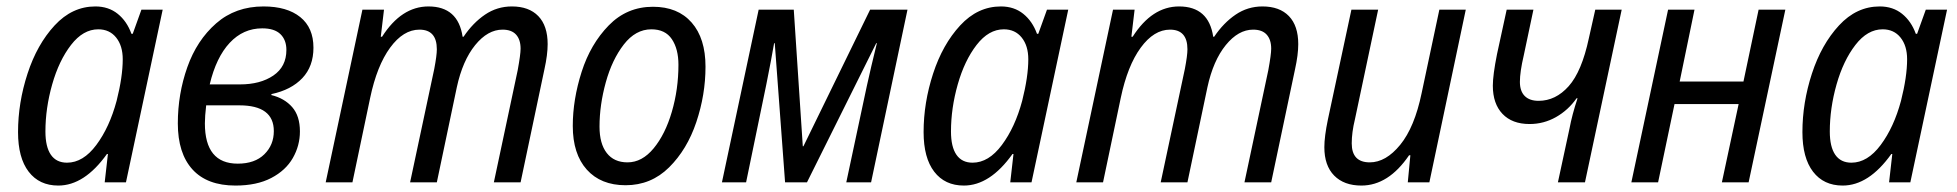

<svg xmlns="http://www.w3.org/2000/svg" viewBox="-20 -566 6075 596"><path d="M36 -156Q36 -247 65.5 -337.5Q95 -428 149.5 -487Q204 -546 276 -546Q317 -546 345.5 -523Q374 -500 388 -461H392L419 -536H485L371 0H305L315 -88H312Q242 10 161 10Q102 10 69 -33Q36 -76 36 -156ZM342 -253Q361 -328 361 -382Q361 -424 340.5 -449.5Q320 -475 285 -475Q238 -475 200.5 -426.5Q163 -378 142 -304Q121 -230 121 -158Q121 -110 138 -85.5Q155 -61 188 -61Q238 -61 279 -116Q320 -171 342 -253Z M532 -183Q532 -274 561.5 -357.5Q591 -441 651 -493.5Q711 -546 798 -546Q871 -546 912 -513Q953 -480 953 -418Q953 -360 918.5 -323.5Q884 -287 823 -274L822 -271Q863 -261 887 -233.5Q911 -206 911 -158Q911 -114 889 -75.5Q867 -37 822 -13.5Q777 10 711 10Q623 10 577.5 -40Q532 -90 532 -183ZM725 -304Q788 -304 828.5 -331.5Q869 -359 869 -411Q869 -442 850.5 -460Q832 -478 794 -478Q735 -478 693 -433Q651 -388 631 -304ZM830 -159Q830 -239 723 -239H620Q616 -205 616 -183Q616 -58 718 -58Q771 -58 800.5 -87Q830 -116 830 -159Z M1105 -536H1172L1162 -452H1166Q1226 -546 1310 -546Q1402 -546 1416 -452H1419Q1448 -495 1485.5 -520.5Q1523 -546 1569 -546Q1622 -546 1651 -516Q1680 -486 1680 -429Q1680 -396 1670 -351L1596 0H1513L1587 -348Q1596 -397 1596 -415Q1596 -443 1582 -458.5Q1568 -474 1540 -474Q1494 -474 1455 -426Q1416 -378 1398 -295L1336 0H1253L1328 -352Q1336 -394 1336 -413Q1336 -474 1282 -474Q1232 -474 1191 -418Q1150 -362 1129 -262L1074 0H991Z M1758 -175Q1758 -257 1785.5 -343Q1813 -429 1869.5 -487Q1926 -545 2007 -545Q2084 -545 2127 -496Q2170 -447 2170 -359Q2170 -272 2141.5 -187Q2113 -102 2057 -46.5Q2001 9 1922 9Q1845 9 1801.5 -39.5Q1758 -88 1758 -175ZM2086 -365Q2086 -414 2065.5 -444.5Q2045 -475 2002 -475Q1953 -475 1916.5 -428Q1880 -381 1860.5 -310.5Q1841 -240 1841 -173Q1841 -120 1863.5 -91Q1886 -62 1928 -62Q1973 -62 2009 -105.5Q2045 -149 2065.5 -219Q2086 -289 2086 -365Z M2335 -536H2444L2472 -112H2474L2681 -536H2797L2684 0H2607L2671 -300Q2683 -355 2702 -432H2700L2485 0H2417L2385 -432H2383Q2375 -385 2359 -305L2296 0H2221Z M2847 -156Q2847 -247 2876.5 -337.5Q2906 -428 2960.5 -487Q3015 -546 3087 -546Q3128 -546 3156.5 -523Q3185 -500 3199 -461H3203L3230 -536H3296L3182 0H3116L3126 -88H3123Q3053 10 2972 10Q2913 10 2880 -33Q2847 -76 2847 -156ZM3153 -253Q3172 -328 3172 -382Q3172 -424 3151.5 -449.5Q3131 -475 3096 -475Q3049 -475 3011.5 -426.5Q2974 -378 2953 -304Q2932 -230 2932 -158Q2932 -110 2949 -85.5Q2966 -61 2999 -61Q3049 -61 3090 -116Q3131 -171 3153 -253Z M3435 -536H3502L3492 -452H3496Q3556 -546 3640 -546Q3732 -546 3746 -452H3749Q3778 -495 3815.5 -520.5Q3853 -546 3899 -546Q3952 -546 3981 -516Q4010 -486 4010 -429Q4010 -396 4000 -351L3926 0H3843L3917 -348Q3926 -397 3926 -415Q3926 -443 3912 -458.5Q3898 -474 3870 -474Q3824 -474 3785 -426Q3746 -378 3728 -295L3666 0H3583L3658 -352Q3666 -394 3666 -413Q3666 -474 3612 -474Q3562 -474 3521 -418Q3480 -362 3459 -262L3404 0H3321Z M4091 -109Q4091 -142 4102 -195L4175 -536H4258L4186 -196Q4176 -155 4176 -121Q4176 -62 4232 -62Q4282 -62 4326.5 -116.5Q4371 -171 4393 -277L4448 -536H4530L4417 0H4350L4358 -84H4354Q4290 10 4206 10Q4152 10 4121.5 -21Q4091 -52 4091 -109Z M4852 -167Q4860 -210 4877 -261H4874Q4848 -224 4810 -202.5Q4772 -181 4728 -181Q4674 -181 4644 -212.5Q4614 -244 4614 -300Q4614 -333 4627 -398L4657 -536H4740L4710 -394Q4698 -343 4698 -312Q4698 -283 4713 -268Q4728 -253 4756 -253Q4809 -253 4849.5 -298.5Q4890 -344 4912 -447L4932 -536H5014L4900 0H4816Z M5158 -536H5240L5194 -313H5392L5439 -536H5522L5408 0H5325L5377 -243H5178L5127 0H5044Z M5575 -156Q5575 -247 5604.5 -337.5Q5634 -428 5688.5 -487Q5743 -546 5815 -546Q5856 -546 5884.5 -523Q5913 -500 5927 -461H5931L5958 -536H6024L5910 0H5844L5854 -88H5851Q5781 10 5700 10Q5641 10 5608 -33Q5575 -76 5575 -156ZM5881 -253Q5900 -328 5900 -382Q5900 -424 5879.5 -449.5Q5859 -475 5824 -475Q5777 -475 5739.5 -426.5Q5702 -378 5681 -304Q5660 -230 5660 -158Q5660 -110 5677 -85.5Q5694 -61 5727 -61Q5777 -61 5818 -116Q5859 -171 5881 -253Z"/></svg>

Font: Noto Sans UI Narrow
Style: Italic
Weight: 400
Width: 4
Italic angle: -12°
Designer: Monotype Design Team
Foundry: Monotype Imaging Inc.
Version: Version 1.001